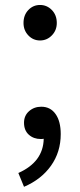

<svg xmlns="http://www.w3.org/2000/svg" viewBox="-20 -550 317 761"><path d="M73.2 -459Q73.2 -490.2 92.3 -510.3Q111.3 -530.3 138.7 -530.3Q166 -530.3 185.5 -510.3Q205.1 -490.2 205.1 -459Q205.1 -429.7 185.5 -409.7Q166 -389.6 138.7 -389.6Q111.3 -389.6 92.3 -409.7Q73.2 -429.7 73.2 -459ZM75.2 190.4 52.7 135.7Q151.4 91.8 153.3 0Q149.4 1 141.6 1Q113.3 1 94.2 -16.1Q75.2 -33.2 75.2 -63.5Q75.2 -91.8 95.2 -109.4Q115.2 -127 143.6 -127Q179.7 -127 200.2 -98.1Q220.7 -69.3 220.7 -18.6Q220.7 52.7 182.1 106.9Q143.6 161.1 75.2 190.4Z"/></svg>

Font: Gen Shin Gothic Regular
Style: Regular
Weight: 400
Designer: [Source Han Sans]
Ryoko NISHIZUKA  (kana & ideographs); Paul D. Hunt (Latin, Greek & Cyrillic); Wenlong ZHANG  (bopomofo
Version: Version 1.002.20150607